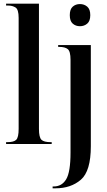

<svg xmlns="http://www.w3.org/2000/svg" viewBox="-20 -780 580 1040"><path d="M413 -638Q436 -638 452.5 -652Q469 -666 469 -698Q469 -730 452.5 -744Q436 -758 413 -758Q390 -758 374 -744Q358 -730 358 -698Q358 -666 374 -652Q390 -638 413 -638ZM265 240H281Q364 240 418 193.5Q472 147 472 12V-536H295V-526H301Q332 -526 347 -514Q362 -502 362 -456V46Q362 152 338.5 191Q315 230 271 230H265ZM13 0H260V-10H254Q218 -10 204.5 -23Q191 -36 191 -82V-760H13V-750H24Q47 -750 64 -739.5Q81 -729 81 -683V-82Q81 -36 68 -23Q55 -10 20 -10H13Z"/></svg>

Font: Noto Serif Display Condensed Semi
Style: Regular
Weight: 600
Width: 3
Designer: Monotype Design Team
Foundry: Monotype Imaging Inc.
Version: Version 1.900